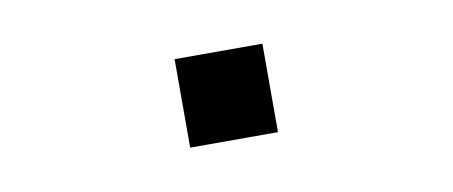

<svg xmlns="http://www.w3.org/2000/svg" viewBox="-30 -444 660 280"><g transform="rotate(-10 300.0 -304.5)"><path d="M365 -370V-239H235V-370Z"/></g></svg>

Font: iA Writer Duo S
Style: Regular
Weight: 400
Designer: Mike Abbink, Paul van der Laan, Pieter van Rosmalen, Oliver Reichenstein
Foundry: Bold Monday and Information Architects Inc.
Version: Version 2.000